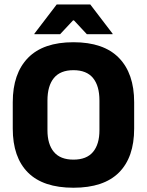

<svg xmlns="http://www.w3.org/2000/svg" viewBox="-20 -847 675 882"><path d="M317.4 15.4Q178.2 15.4 108.4 -54.5Q38.6 -124.4 38.6 -256.1V-377.5Q38.6 -509.4 108.7 -581.2Q178.8 -653 317.4 -653Q456 -653 526.2 -581.2Q596.3 -509.4 596.3 -377.5V-256.1Q596.3 -124.4 526.5 -54.5Q456.7 15.4 317.4 15.4ZM317.4 -113.7Q377.8 -113.7 407.3 -149Q436.8 -184.3 436.8 -248.6V-385.3Q436.8 -452.6 407.3 -488.6Q377.8 -524.6 317.4 -524.6Q257.1 -524.6 227.6 -488.6Q198 -452.6 198 -385.3V-248.6Q198 -184.3 227.6 -149Q257.1 -113.7 317.4 -113.7ZM137.9 -692.2 240.5 -826.5H394.7L497.3 -692.2V-690H378.9L319.8 -753.2H315.4L256.3 -690H137.9Z"/></svg>

Font: Anek Devanagari Medium
Style: Regular
Weight: 500
Designer: Kailash Malviya (Devanagari) & Yesha Goshar (Latin)
Foundry: Ek Type
Version: Version 1.003